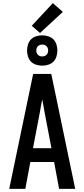

<svg xmlns="http://www.w3.org/2000/svg" viewBox="-20 -1208 540 1228"><path d="M39 0 192 -735H308L461 0H358L326 -172H174L142 0ZM309 -260 265 -490Q262 -511 258 -531.5Q254 -552 250 -572Q246 -552 242 -531.5Q238 -511 235 -490L191 -260ZM250 -788Q231 -788 211.5 -794Q192 -800 178.5 -813.5Q165 -827 159 -846.5Q153 -866 153 -885Q153 -904 159 -923.5Q165 -943 178.5 -956.5Q192 -970 211.5 -976Q231 -982 250 -982Q269 -982 288.5 -976Q308 -970 321.5 -956.5Q335 -943 341 -923.5Q347 -904 347 -885Q347 -866 341 -846.5Q335 -827 321.5 -813.5Q308 -800 288.5 -794Q269 -788 250 -788ZM250 -847Q258 -847 265 -849.5Q272 -852 277.5 -857.5Q283 -863 285.5 -870Q288 -877 288 -885Q288 -893 285.5 -900Q283 -907 277.5 -912.5Q272 -918 265 -920.5Q258 -923 250 -923Q242 -923 235 -920.5Q228 -918 222.5 -912.5Q217 -907 214.5 -900Q212 -893 212 -885Q212 -877 214.5 -870Q217 -863 222.5 -857.5Q228 -852 235 -849.5Q242 -847 250 -847ZM236 -997 183 -1043 318 -1188 382 -1132Z"/></svg>

Font: Iosevka SS04 Semibold
Style: Regular
Weight: 600
Monospace: yes
Designer: Belleve Invis
Foundry: Belleve Invis
Version: Version 19.0.0; ttfautohint (v1.8.4)